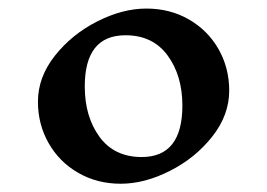

<svg xmlns="http://www.w3.org/2000/svg" viewBox="-20 -841 631 453"><path d="M520.8 -627.2Q520.8 -569.5 480.9 -518.9Q440.9 -468.2 381 -437.9Q321.1 -407.5 265 -407.5Q208.9 -407.5 164.3 -433.4Q119.6 -459.2 94.6 -503.5Q69.5 -547.8 69.5 -601Q69.5 -658.8 109.4 -709.4Q149.4 -760 209.3 -790.4Q269.2 -820.8 325.3 -820.8Q381.4 -820.8 426.1 -794.9Q470.7 -769 495.8 -724.8Q520.8 -680.5 520.8 -627.2ZM180 -637Q180 -565.8 214.8 -518.1Q249.7 -470.5 314.3 -470.5Q410.3 -470.5 410.3 -592Q410.3 -662.5 375.5 -710.1Q340.6 -757.8 276 -757.8Q180 -757.8 180 -637Z"/></svg>

Font: Inknut Antiqua
Style: Regular
Weight: 400
Designer: Claus Eggers Sørensen
Foundry: Claus Eggers Sørensen
Version: Version 1.003; ttfautohint (v1.8.2) -l 8 -r 50 -G 200 -x 14 